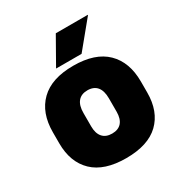

<svg xmlns="http://www.w3.org/2000/svg" viewBox="-166 -807 888 941"><g transform="rotate(-30 278.0 -336.5)"><path d="M278 15Q154.5 15 91.8 -45.2Q29 -105.5 29 -212.5V-275Q29 -384.5 92 -446Q155 -507.5 278 -507.5Q401.5 -507.5 464.2 -446Q527 -384.5 527 -275V-212.5Q527 -105.5 464.5 -45.2Q402 15 278 15ZM278 -124Q313.5 -124 331.8 -145.2Q350 -166.5 350 -206V-282Q350 -324.5 331.8 -346.5Q313.5 -368.5 278 -368.5Q243 -368.5 224.5 -346.5Q206 -324.5 206 -282V-206Q206 -166.5 224.5 -145.2Q243 -124 278 -124ZM284 -688H465V-686L343 -537.5H199.5V-539Z"/></g></svg>

Font: Anek Telugu Medium ExtraBold
Style: Regular
Weight: 800
Version: Version 1.003